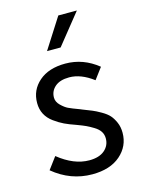

<svg xmlns="http://www.w3.org/2000/svg" viewBox="-111 -780 642 859"><g transform="rotate(-15 209.5 -351.0)"><path d="M28 -55 69 -110Q141 -52 212 -52Q258 -52 283 -73.5Q308 -95 308 -128Q308 -146 299 -160Q290 -174 271 -185.5Q252 -197 238 -203.5Q224 -210 197 -220Q165 -231 144 -241Q123 -251 99.5 -268Q76 -285 64 -308Q52 -331 52 -360Q52 -420 97 -459Q142 -498 219 -498Q302 -498 370 -443L331 -391Q274 -434 220 -434Q177 -434 154 -414Q131 -394 131 -364Q131 -344 148 -327.5Q165 -311 179.5 -304Q194 -297 232 -283Q237 -281 239 -280Q267 -269 282 -263Q297 -257 320.5 -243.5Q344 -230 356 -216.5Q368 -203 377.5 -181.5Q387 -160 387 -133Q387 -71 339.5 -29.5Q292 12 209 12Q109 12 28 -55ZM155 -573 245 -714H331L218 -573Z"/></g></svg>

Font: RibengUni
Style: Regular
Weight: 400
Designer: (1) Dr. Andrew Glass (Program Manager at Microsoft Corporation)
(2) Bivuti Chakma (Suz Moriz)
(3) Paul D. Hunt (Adobe Co
Foundry: Bivuti Chakma and Jyoti Chakma
Version: Version 1.2020